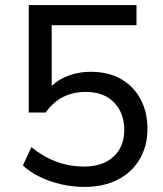

<svg xmlns="http://www.w3.org/2000/svg" viewBox="-20 -725 640 754"><path d="M312 9Q266 9 221.5 -1Q177 -11 138 -29.5Q99 -48 70 -75L103 -147Q152 -108 203 -89.5Q254 -71 310 -71Q384 -71 426 -110Q468 -149 468 -214Q468 -281 428 -322.5Q388 -364 317 -364Q268 -364 228.5 -344.5Q189 -325 159 -283H93V-705H516V-626H183V-359H159Q186 -399 232.5 -421Q279 -443 337 -443Q405 -443 454.5 -415Q504 -387 531.5 -336.5Q559 -286 559 -219Q559 -152 529 -100.5Q499 -49 443.5 -20Q388 9 312 9Z"/></svg>

Font: Mulish ExtraLight Medium
Style: Regular
Weight: 500
Version: Version 3.603